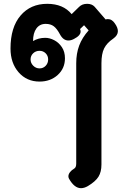

<svg xmlns="http://www.w3.org/2000/svg" viewBox="-20 -623 672 1005"><path d="M404 362Q369 362 341 312Q338 306 338 300Q338 289 346.5 278Q355 267 369 259Q379 253 379 233V-292Q379 -343 394.5 -384.5Q410 -426 444 -464L420 -491L399 -471Q402 -465 402 -458Q402 -437 367 -419Q352 -411 338 -411Q311 -411 294 -443Q278 -473 261.5 -485.5Q245 -498 219 -498Q188 -498 170.5 -474Q153 -450 153 -408Q181 -425 217 -425Q240 -425 264 -412.5Q288 -400 304 -376Q320 -352 320 -318Q320 -265 282 -230.5Q244 -196 187 -196Q120 -196 77.5 -244.5Q35 -293 35 -369Q35 -480 87.5 -541.5Q140 -603 227 -603Q311 -603 355 -549L394 -587Q410 -603 436 -603Q461 -603 475 -588L533 -521Q537 -523 545 -523Q556 -523 565 -517Q574 -511 580 -502Q597 -479 597 -460Q597 -438 573 -421Q539 -398 525 -369.5Q511 -341 511 -292V238Q511 277 495.5 302Q480 327 440 351Q421 362 404 362ZM232 -312Q232 -331 219 -344Q206 -357 187 -357Q167 -357 153.5 -344Q140 -331 140 -312Q140 -293 154 -279Q168 -265 187 -265Q206 -265 219 -278.5Q232 -292 232 -312Z"/></svg>

Font: Niramit
Style: Bold
Weight: 700
Designer: Katatrad Aksorn Co.,Ltd.
Foundry: Cadson Demak Co.,Ltd.
Version: Version 1.001; ttfautohint (v1.6)